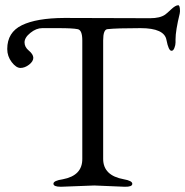

<svg xmlns="http://www.w3.org/2000/svg" viewBox="-20 -712 711 737"><path d="M221.2 -23.9Q296.4 -38.1 295.9 -102.1V-557.1Q295.9 -597.2 277.8 -600.1Q258.8 -604 204.1 -604H142.1Q119.1 -604 96.7 -585.9Q74.2 -567.9 74.2 -549.3Q74.2 -531.2 90.8 -517.6Q107.4 -503.9 107.9 -490.2Q107.9 -476.6 91.8 -463.9Q75.2 -451.2 58.6 -451.2Q42 -451.2 24.9 -473.6Q7.8 -496.1 7.8 -523.9Q7.8 -587.9 64 -615.2Q120.1 -642.6 227.1 -643.1L556.2 -642.1Q594.2 -642.1 613.8 -655.8Q620.6 -660.6 637.2 -676.3Q653.8 -691.9 664.1 -691.9Q670.9 -691.9 670.9 -668.9L669.9 -660.2Q653.8 -594.2 653.8 -561V-548.8Q653.8 -539.1 649.4 -527.8Q645 -516.6 638.2 -517.1Q627 -517.1 619.1 -558.1Q611.3 -604 519.5 -604Q427.7 -604 392.1 -600.1Q376 -598.1 376 -557.1V-102.1Q376 -38.1 455.1 -23.9Q488.3 -18.1 487.8 -6.3Q487.8 5.4 459 4.9L341.8 0L213.9 4.9Q185.1 4.9 185.1 -6.8Q185.1 -18.6 221.2 -23.9Z"/></svg>

Font: EBGaramond
Style: Regular
Weight: 400
Version: Version 000.012g